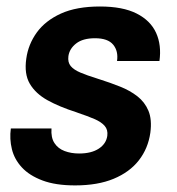

<svg xmlns="http://www.w3.org/2000/svg" viewBox="-20 -558 543 588"><path d="M213.4 -214.4Q161.6 -231 125.2 -251.2Q88.9 -271.5 71.3 -301.5Q53.7 -331.5 60.5 -378.4Q66.4 -421.9 92.5 -458.3Q118.7 -494.6 166.5 -516.4Q214.4 -538.1 286.1 -538.1Q356 -538.1 398.4 -516.6Q440.9 -495.1 458 -457.5Q475.1 -419.9 468.3 -371.1H338.4Q342.8 -401.4 326.7 -421.1Q310.5 -440.9 271 -440.9Q233.9 -440.9 213.4 -425Q192.9 -409.2 189.5 -386.2Q187 -367.2 196.5 -355.7Q206.1 -344.2 226.3 -335.7Q246.6 -327.1 276.4 -317.9Q278.3 -316.9 280.8 -316.4Q283.2 -315.9 285.6 -314.9Q317.9 -304.7 347.9 -292.7Q377.9 -280.8 400.6 -263.2Q423.3 -245.6 434.6 -218.8Q445.8 -191.9 440.4 -151.4Q433.6 -103.5 405.3 -67.1Q377 -30.8 328.1 -10.5Q279.3 9.8 210 9.8Q149.9 9.8 109.9 -5.4Q69.8 -20.5 46.9 -45.4Q23.9 -70.3 16.4 -101.3Q8.8 -132.3 13.2 -164.6H137.7Q135.7 -136.7 146.7 -119.9Q157.7 -103 177.7 -95.5Q197.8 -87.9 222.2 -87.9Q259.8 -87.9 282.5 -102.8Q305.2 -117.7 308.6 -142.1Q311 -160.6 300.5 -172.6Q290 -184.6 269 -193.6Q248 -202.6 218.8 -212.4Q215.8 -213.4 213.4 -214.4Z"/></svg>

Font: Robert Sans ExtraBold
Style: Italic
Weight: 800
Italic angle: -8°
Designer: Christian Robertson (extended by Adam Twardoch)
Foundry: Google
Version: Version 12.135;April 2, 2019;FontCreator 11.5.0.2425 64-bit;